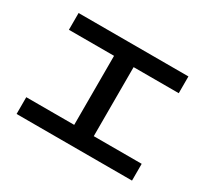

<svg xmlns="http://www.w3.org/2000/svg" viewBox="-144 -955 1288 1190"><g transform="rotate(30 500.0 -360.0)"><path d="M87 -113H430V-607H107V-727H893V-607H570V-113H913V7H87Z"/></g></svg>

Font: Enso
Style: Bold
Weight: 700
Designer: Coji Morishita
Foundry: UNDERFOREST DESIGN
Version: Version 1.000